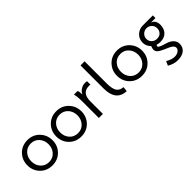

<svg xmlns="http://www.w3.org/2000/svg" viewBox="57 -1542 2607 2607"><g transform="rotate(-45 1360.5 -238.0)"><path d="M519.3 -230.7Q519.3 -128.7 450.7 -58.9Q382.2 10.9 277.7 10.9Q172.8 10.9 104.2 -58.9Q35.6 -128.7 35.6 -230.7Q35.6 -333.2 104.2 -403.7Q172.8 -474.3 277.7 -474.3Q382.2 -474.3 450.7 -403.7Q519.3 -333.2 519.3 -230.7ZM442.6 -230.7Q442.6 -306.4 396.3 -357.7Q350 -408.9 277.7 -408.9Q204.5 -408.9 158.2 -357.7Q111.9 -306.4 111.9 -230.7Q111.9 -155.9 158.2 -104.7Q204.5 -53.5 277.7 -53.5Q350 -53.5 396.3 -104.7Q442.6 -155.9 442.6 -230.7Z M1074.3 -230.7Q1074.3 -128.7 1005.7 -58.9Q937.1 10.9 832.7 10.9Q727.7 10.9 659.2 -58.9Q590.6 -128.7 590.6 -230.7Q590.6 -333.2 659.2 -403.7Q727.7 -474.3 832.7 -474.3Q937.1 -474.3 1005.7 -403.7Q1074.3 -333.2 1074.3 -230.7ZM997.5 -230.7Q997.5 -306.4 951.2 -357.7Q905 -408.9 832.7 -408.9Q759.4 -408.9 713.1 -357.7Q666.8 -306.4 666.8 -230.7Q666.8 -155.9 713.1 -104.7Q759.4 -53.5 832.7 -53.5Q905 -53.5 951.2 -104.7Q997.5 -155.9 997.5 -230.7Z M1255.4 0H1177.2V-303.5Q1177.2 -413.4 1162.4 -463.4H1231.2Q1244.6 -441.6 1244.6 -383.2Q1263.9 -424.8 1301.7 -447.5Q1339.6 -470.3 1377.2 -470.3Q1404 -470.3 1416.8 -466.8V-401.5Q1409.9 -403 1389.1 -403Q1255.4 -403 1255.4 -243.1Z M1702 10.9Q1505.9 0 1505.9 -235.1V-680.7H1584.2V-254.5Q1584.2 -147.5 1617.3 -103Q1647 -64.4 1710.4 -58.9Z M2239.6 -230.7Q2239.6 -128.7 2171 -58.9Q2102.5 10.9 1998 10.9Q1893.1 10.9 1824.5 -58.9Q1755.9 -128.7 1755.9 -230.7Q1755.9 -333.2 1824.5 -403.7Q1893.1 -474.3 1998 -474.3Q2102.5 -474.3 2171 -403.7Q2239.6 -333.2 2239.6 -230.7ZM2162.9 -230.7Q2162.9 -306.4 2116.6 -357.7Q2070.3 -408.9 1998 -408.9Q1924.8 -408.9 1878.5 -357.7Q1832.2 -306.4 1832.2 -230.7Q1832.2 -155.9 1878.5 -104.7Q1924.8 -53.5 1998 -53.5Q2070.3 -53.5 2116.6 -104.7Q2162.9 -155.9 2162.9 -230.7Z M2666.3 65.8Q2666.3 127.7 2621.3 166.3Q2576.2 205 2489.1 205Q2416.3 205 2342.1 160.9L2369.3 100Q2438.6 141.1 2494.1 141.1Q2538.1 141.1 2567.6 120Q2597 99 2597 69.8Q2597 25.7 2517.8 -6.4Q2460.9 -29.7 2408.7 -57.9Q2356.4 -86.1 2356.4 -129.7Q2356.4 -151 2369.3 -187.1Q2319.8 -240.6 2319.8 -299Q2319.8 -372.8 2369.1 -419.6Q2418.3 -466.3 2487.6 -466.3H2680.2V-415.8H2594.1Q2637.6 -399 2652 -364.9Q2663.9 -337.1 2663.9 -309.4Q2663.9 -229.7 2620.5 -183.9Q2577.2 -138.1 2495.5 -138.1Q2466.3 -138.1 2435.6 -148Q2425.7 -138.1 2425.7 -125.7Q2425.7 -102 2527.2 -74.3Q2666.3 -35.1 2666.3 65.8ZM2599.5 -302Q2599.5 -345 2569.1 -374.8Q2538.6 -404.5 2495.5 -404.5Q2453 -404.5 2422.5 -374.8Q2392.1 -345 2392.1 -302Q2392.1 -258.9 2422.5 -230Q2453 -201 2495.5 -201Q2546.5 -201 2573 -230.2Q2599.5 -259.4 2599.5 -302Z"/></g></svg>

Font: Shan Wanhai
Style: Regular
Weight: 400
Designer: Khon Soe Zaw Thu
Foundry: Shan Unicode
Version: Version 1.00 June 3, 2017, initial release